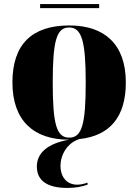

<svg xmlns="http://www.w3.org/2000/svg" viewBox="-20 -676 680 943"><path d="M177 -636H467V-656H177ZM318 10H320C216 28 161 74 161 142C161 214 216 247 311 247C351 247 382 241 410 231V221C393 227 376 231 359 231C304 231 277 188 277 139C277 86 309 26 370 7C520 -9 598 -102 598 -271C598 -459 493 -551 321 -551C137 -551 41 -459 41 -271C41 -83 146 10 318 10ZM320 0C258 0 239 -64 239 -271C239 -476 258 -541 319 -541C381 -541 401 -476 401 -271C401 -64 382 0 320 0Z"/></svg>

Font: Noto Serif Display Black
Style: Regular
Weight: 900
Designer: Monotype Design Team
Foundry: Monotype Imaging Inc.
Version: Version 2.009